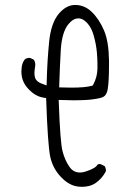

<svg xmlns="http://www.w3.org/2000/svg" viewBox="-20 -757 540 762"><path d="M342.3 -416Q316.9 -409.2 263.2 -409.2Q245.1 -409.2 214.8 -410.2Q217.3 -489.7 221.2 -558.1Q225.6 -630.4 252 -661.6Q260.7 -671.9 268.3 -676.8Q275.9 -681.6 281.2 -682.9Q286.6 -684.1 291 -684.1Q304.2 -684.1 315.9 -674.8Q340.8 -655.3 351.6 -616.7Q361.8 -581.5 364.7 -546.9Q366.7 -521.5 366.7 -506.1Q366.7 -490.7 366.7 -482.9Q365.7 -450.7 350.6 -422.4L347.7 -417.5ZM64.9 -473.1Q64.9 -435.5 88.9 -408.2Q118.2 -374.5 152.3 -369.6L163.1 -367.7Q169.4 -180.2 179.7 -133.3Q190.4 -85.9 225.1 -51.3Q254.4 -22 286.1 -17.1Q295.9 -15.6 305.2 -15.6Q337.4 -15.6 358.4 -29.8Q385.3 -48.3 399.9 -76.7Q400.4 -78.1 400.4 -80.3Q400.4 -82.5 399.9 -85.9Q398.9 -92.3 395 -98.1L379.4 -105.5Q376 -106 374 -106Q369.1 -106 367.4 -103.5Q365.7 -101.1 362.3 -97.4Q358.9 -93.8 352.1 -89.8Q340.8 -83 319.8 -76.2Q308.1 -72.3 297.4 -72.3Q271 -72.3 255.9 -94.7Q237.8 -120.1 228.5 -155.8Q223.6 -174.3 220 -220.5Q216.3 -266.6 212.9 -360.4Q251 -358.9 272.7 -358.9Q294.4 -358.9 308.6 -359.6Q322.8 -360.4 330.3 -360.8Q337.9 -361.3 344.7 -362.3Q351.6 -363.3 358.4 -364.3Q371.1 -366.2 380.9 -368.9Q390.6 -371.6 395.5 -376.5Q404.8 -385.7 407.7 -404.3Q412.6 -436 412.6 -496.1Q412.6 -506.3 412.6 -517.6Q411.6 -591.8 393.1 -635.7Q373.5 -681.6 343.8 -710Q315.4 -737.3 278.3 -737.3Q243.2 -737.3 213.9 -703.1Q182.6 -666.5 175 -591.1Q167.5 -515.6 165.5 -436L165 -418L147.9 -424.3Q120.1 -433.6 117.7 -455.6Q116.7 -459.5 116.7 -468Q116.7 -476.6 119.6 -494.6Q120.1 -497.1 120.1 -499Q120.1 -511.2 114.3 -520L100.1 -526.9Q98.6 -527.3 97.7 -527.3Q85.4 -527.3 78.1 -521Q67.4 -506.8 65.9 -487.8Q64.9 -480.5 64.9 -473.1Z"/></svg>

Font: NaikaiFont
Style: ExtraLight
Weight: 200
Version: Version 1.89